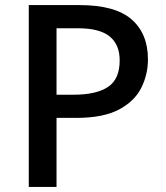

<svg xmlns="http://www.w3.org/2000/svg" viewBox="-20 -734 650 754"><path d="M293 -714Q432 -714 496.5 -658Q561 -602 561 -501Q561 -441 534.5 -388.5Q508 -336 446.5 -303.5Q385 -271 279 -271H202V0H93V-714ZM286 -623H202V-362H268Q358 -362 404 -392.5Q450 -423 450 -497Q450 -559 410.5 -591Q371 -623 286 -623Z"/></svg>

Font: Noto Sans Thai Looped Medium
Style: Regular
Weight: 500
Designer: Sasikarn Vongin, Ben Mitchell
Foundry: The Fontpad Ltd
Version: Version 1.001; ttfautohint (v1.8.4.7-5d5b)